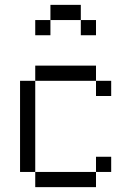

<svg xmlns="http://www.w3.org/2000/svg" viewBox="-20 -770 540 790"><path d="M312.5 -687.5H187.5V-750H312.5ZM62.5 -437.5H125V-62.5H62.5ZM125 -62.5H375V0H125ZM125 -500H375V-437.5H125ZM125 -687.5H187.5V-625H125ZM312.5 -687.5H375V-625H312.5ZM375 -125H437.5V-62.5H375ZM375 -437.5H437.5V-375H375Z"/></svg>

Font: 寒蝉点阵体 16px
Style: Regular
Weight: 400
Designer: Designed by Warren2060
Foundry: ChillType
Version: Version 1.000